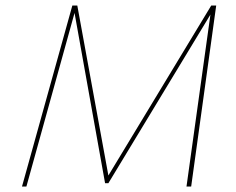

<svg xmlns="http://www.w3.org/2000/svg" viewBox="-20 -678 859 698"><path d="M748 -658H766L675 0H658L745 -625L374 -12H362L251 -631L76 0H60L243 -658H261L374 -40Z"/></svg>

Font: EauTest Thin
Style: Italic
Weight: 250
Italic angle: -12°
Designer: Christian Thalmann (Catharsis Fonts)
Version: Version 0.001;PS 000.001;hotconv 1.0.88;makeotf.lib2.5.64775